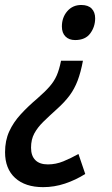

<svg xmlns="http://www.w3.org/2000/svg" viewBox="-56 -565 451 775"><path d="M278.8 -319.8Q270 -272.9 257.3 -239.5Q244.6 -206.1 224.6 -179.2Q204.6 -152.3 172.4 -123.5Q142.1 -96.2 118.9 -73.5Q95.7 -50.8 82.5 -26.4Q69.3 -2 69.3 31.2Q69.3 64 86.7 81.3Q104 98.6 137.2 98.6Q169.4 98.6 199.7 86.2Q230 73.7 260.7 56.6L288.1 137.2Q249.5 161.6 206.3 176Q163.1 190.4 118.2 190.4Q45.9 190.4 5.1 153.3Q-35.6 116.2 -35.6 49.3Q-35.6 2.4 -18.8 -34.4Q-2 -71.3 27.6 -103.5Q57.1 -135.7 94.7 -167.5Q126.5 -195.3 144.5 -216.1Q162.6 -236.8 172.9 -260.3Q183.1 -283.7 190.4 -319.8ZM272 -544.9Q299.8 -544.9 314 -530.3Q328.1 -515.6 328.1 -491.2Q328.1 -457 308.3 -430.2Q288.6 -403.3 247.1 -403.3Q222.7 -403.3 208.3 -417.7Q193.8 -432.1 193.8 -458Q193.8 -494.6 215.6 -519.8Q237.3 -544.9 272 -544.9Z"/></svg>

Font: Open Sans SemiCondensed SemiBold
Style: Italic
Weight: 600
Width: 4
Italic angle: -12°
Designer: Monotype Design Team
Foundry: Monotype Imaging Inc.
Version: Version 3.000